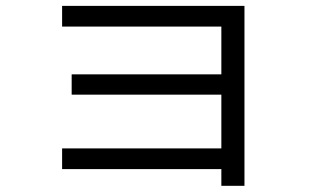

<svg xmlns="http://www.w3.org/2000/svg" viewBox="-20 -585 1040 643"><path d="M721.3 37.3V-18.7H188V-88H721.3V-268H220V-336H721.3V-496H188V-565.3H798.7V37.3Z"/></svg>

Font: M PLUS 1 Thin
Style: Regular
Weight: 100
Designer: Coji Morishita
Foundry: UNDERFOREST DESIGN
Version: Version 1.001